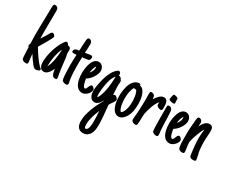

<svg xmlns="http://www.w3.org/2000/svg" viewBox="-141 -1189 2495 2068"><g transform="rotate(30 1107.0 -155.0)"><path d="M263.7 7.3Q263.7 12.7 257.8 17.1Q252 21.5 244.4 24.4Q236.8 27.3 229 29.1Q221.2 30.8 216.8 30.8Q208.5 30.8 201.7 27.6Q194.8 24.4 189 19.5Q183.1 14.6 178 8.8Q172.9 2.9 168.5 -2.9Q151.4 -23.9 133.3 -49.8Q115.2 -75.7 101.1 -99.1Q101.1 -97.2 101.6 -94.2Q102.1 -91.3 102.1 -89.4Q103 -79.1 103.8 -69.1Q104.5 -59.1 106 -48.8Q106.4 -43 107.2 -37.4Q107.9 -31.7 108.9 -25.4Q109.9 -17.6 110.8 -9.8Q111.8 -2 111.8 6.3Q111.8 16.6 106 20.3Q100.1 23.9 90.3 23.9Q83.5 23.9 75.7 22.9Q67.9 22 60.5 19Q53.2 16.1 47.4 11.2Q41.5 6.3 38.6 -1.5Q37.1 -7.3 35.6 -23.4Q34.2 -39.6 33.2 -59.3Q32.2 -79.1 31.5 -99.1Q30.8 -119.1 30.3 -132.3Q30.3 -135.3 30 -137.2Q29.8 -139.2 29.8 -141.1Q25.9 -144.5 22.9 -149.4Q20 -154.3 20 -158.7Q20 -165 22.5 -169.9Q24.9 -174.8 27.8 -179.2Q24.9 -239.3 24.9 -298.8Q24.9 -348.1 26.1 -396.7Q27.3 -445.3 28.3 -494.1L29.8 -559.6Q30.3 -564.5 30.3 -572.3Q30.3 -580.1 30.3 -588.9Q30.3 -599.6 30.3 -611.3Q30.3 -623 30.8 -633.3Q31.2 -643.6 31.7 -651.9Q32.2 -660.2 33.7 -664.1V-663.6Q35.6 -670.9 39.1 -674.3Q42.5 -677.7 50.8 -677.7Q71.3 -677.7 82.5 -665.5Q93.8 -653.3 93.8 -632.8Q93.8 -600.1 93.5 -567.6Q93.3 -535.2 92.8 -502.4Q92.3 -469.7 92 -437.3Q91.8 -404.8 91.8 -372.1Q91.8 -360.4 92 -348.4Q92.3 -336.4 92.3 -324.2Q92.8 -314.5 92.8 -304.2Q92.8 -293.9 92.8 -282.7L145.5 -366.7V-366.2L149.9 -375Q151.4 -377.4 151.6 -378.4Q151.9 -379.4 152.6 -381.1Q153.3 -382.8 156 -386.7Q158.7 -390.6 165.5 -398.4Q168 -400.9 171.4 -402.8Q174.8 -404.8 180.2 -404.8Q185.5 -404.8 191.2 -401.6Q196.8 -398.4 201.2 -393.6Q205.6 -388.7 208.5 -382.8Q211.4 -377 211.4 -372.1Q211.4 -368.2 207 -358.6Q202.6 -349.1 195.6 -335.4Q188.5 -321.8 179.7 -305.9Q170.9 -290 161.4 -273.9Q151.9 -257.8 143.1 -242.7Q134.3 -227.5 127.4 -215.8L114.7 -195.3Q126 -175.8 140.9 -152.1Q155.8 -128.4 172.4 -104.5Q189 -80.6 206.3 -58.6Q223.6 -36.6 240.2 -20L245.1 -16.1Q251 -11.7 257.3 -5.6Q263.7 0.5 263.7 7.3Z M466.3 -6.3Q466.3 3.4 461.4 7.1Q456.5 10.7 447.8 10.7Q424.8 10.7 414.8 -1.5Q404.8 -13.7 399.9 -33.7Q398.4 -40.5 397 -47.6Q395.5 -54.7 394.5 -61.5Q393.6 -67.9 392.6 -70.3Q391.6 -72.8 390.6 -79.6Q384.8 -65.4 376.2 -50Q367.7 -34.7 356.4 -21.7Q345.2 -8.8 331.3 -0.5Q317.4 7.8 300.8 7.8Q283.2 7.8 271.5 -0.7Q259.8 -9.3 253.2 -22.2Q246.6 -35.2 243.9 -50.8Q241.2 -66.4 241.2 -80.6Q241.2 -113.8 247.8 -152.6Q254.4 -191.4 266.1 -230.2Q277.8 -269 293.5 -304.9Q309.1 -340.8 327.6 -367.7V-367.2L330.6 -371.6Q335.9 -378.9 343 -387.5Q350.1 -396 359.9 -396Q369.1 -396 376 -387.9Q382.8 -379.9 385.7 -371.1Q398.4 -368.7 406.2 -365Q414.1 -361.3 418.5 -356Q422.9 -350.6 424.3 -343.5Q425.8 -336.4 425.8 -328.1Q425.8 -324.7 425.8 -320.8Q425.8 -316.9 425.3 -313Q424.8 -309.1 424.8 -303.7Q424.8 -298.3 424.8 -293.9Q424.8 -289.1 426.5 -281.2Q428.2 -273.4 430.2 -265.1L433.6 -247.1Q436 -232.9 437.7 -214.8Q439.5 -196.8 441.9 -178.7Q443.8 -160.2 445.8 -142.8Q447.8 -125.5 449.7 -110.8L461.4 -38.6L462.9 -30.3Q463.9 -23.9 465.1 -18.6Q466.3 -13.2 466.3 -6.3ZM354.5 -287.1Q354.5 -288.1 354 -290.3Q353.5 -292.5 353 -294.9Q341.8 -271 333.3 -242.9Q324.7 -214.8 319.1 -185.8Q313.5 -156.7 310.8 -127.7Q308.1 -98.6 308.1 -72.8Q308.1 -70.3 308.1 -68.4Q308.1 -66.4 308.6 -64.5V-64Q320.3 -82 328.9 -111.6Q337.4 -141.1 343.3 -173.6Q349.1 -206.1 351.8 -236.6Q354.5 -267.1 354.5 -287.1Z M600.1 -12.2Q600.1 -6.8 597.7 -3.2Q595.2 0.5 591.6 2.4Q587.9 4.4 583.7 5.1Q579.6 5.9 575.7 5.9Q570.3 5.9 563.2 4.6Q556.2 3.4 549.3 1Q542.5 -1.5 536.9 -5.1Q531.2 -8.8 528.3 -14.2Q525.4 -19 523.2 -32.5Q521 -45.9 519.5 -63.7Q518.1 -81.5 517.1 -101.8Q516.1 -122.1 515.4 -140.6Q514.6 -159.2 514.4 -174.1Q514.2 -189 514.2 -196.3Q514.2 -230.5 515.4 -262.5Q516.6 -294.4 518.1 -328.1Q515.6 -328.1 513.2 -327.6Q510.7 -327.1 508.3 -327.1Q502 -326.2 495.4 -325.7Q488.8 -325.2 481.9 -325.2Q473.6 -325.2 467.3 -328.1Q460.9 -331.1 460.9 -341.3Q460.9 -353.5 466.3 -360.8Q471.7 -368.2 480 -372.3Q488.3 -376.5 498 -378.2Q507.8 -379.9 517.1 -380.9Q518.6 -380.9 519 -381.1Q519.5 -381.3 521 -381.3Q521.5 -387.2 522 -395.8Q522.5 -404.3 522.9 -414.6Q523.4 -430.7 524.4 -449Q525.4 -467.3 526.4 -484.1Q527.3 -501 528.8 -513.9Q530.3 -526.9 531.7 -532.2Q534.2 -538.6 537.4 -542.5Q540.5 -546.4 549.3 -546.4Q568.8 -546.4 579.6 -533.7Q590.3 -521 590.3 -502.4Q590.3 -481 589.1 -459.5Q587.9 -438 586.9 -416L585.4 -391.1Q597.7 -392.6 609.9 -395.5Q621.6 -397.9 633.5 -399.9Q645.5 -401.9 656.7 -401.9Q666.5 -401.9 671.9 -396.7Q677.2 -391.6 677.2 -381.8Q677.2 -371.1 673.3 -360.8Q669.4 -350.6 659.7 -345.2H660.2Q658.2 -344.2 648.4 -342.5Q638.7 -340.8 626.2 -339.4Q613.8 -337.9 601.8 -336.4Q589.8 -335 584 -334.5H583.5Q582.5 -307.1 582 -280.5Q581.5 -253.9 581.5 -226.6Q581.5 -189 583.7 -146.7Q585.9 -104.5 591.3 -66.4L595.2 -44.4Q597.2 -36.1 598.6 -28.1Q600.1 -20 600.1 -12.2Z M864.3 -89.4Q864.3 -74.7 856.2 -59.1Q848.1 -43.5 835.4 -30.5Q822.8 -17.6 806.4 -9.3Q790 -1 773.9 -1Q751 -1 734.4 -10Q717.8 -19 705.6 -34.4Q693.4 -49.8 685.8 -69.3Q678.2 -88.9 673.8 -109.6Q669.4 -130.4 667.7 -151.1Q666 -171.9 666 -189Q666 -203.6 667.7 -223.6Q669.4 -243.7 673.6 -265.1Q677.7 -286.6 685.1 -307.6Q692.4 -328.6 703.4 -345.2Q714.4 -361.8 729.7 -372.1Q745.1 -382.3 765.1 -382.3Q780.8 -382.3 793.2 -376Q805.7 -369.6 814.2 -359.1Q822.8 -348.6 827.4 -335Q832 -321.3 832 -306.6Q832 -287.6 823.2 -265.1Q814.5 -242.7 800.5 -221.7Q786.6 -200.7 769.3 -183.8Q752 -167 734.9 -158.2Q735.8 -149.4 738.8 -132.6Q741.7 -115.7 746.8 -99.1Q752 -82.5 759 -70.3Q766.1 -58.1 775.9 -58.1Q780.8 -58.1 784.4 -61Q788.1 -64 791 -68.8Q793.9 -73.7 796.1 -79.6Q798.3 -85.4 800.3 -90.8L803.2 -97.7Q804.2 -99.1 804.4 -99.6Q804.7 -100.1 805.2 -101.1Q808.6 -107.4 811.8 -112.8Q814.9 -118.2 820.8 -122.1H820.3Q822.3 -124 824.5 -124.3Q826.7 -124.5 828.6 -124.5Q834 -124.5 840.3 -121.1Q846.7 -117.7 852.1 -112.5Q857.4 -107.4 860.8 -101.3Q864.3 -95.2 864.3 -89.4ZM767.6 -304.7Q767.6 -309.6 767.1 -314.9Q766.6 -320.3 764.6 -324.2Q757.8 -315.9 752.7 -304.4Q747.6 -293 744.1 -280.5Q740.7 -268.1 738.5 -255.4Q736.3 -242.7 735.4 -231.9Q748 -247.1 757.8 -266.4Q767.6 -285.6 767.6 -304.7Z M1135.3 -121.1Q1135.3 -116.2 1132.6 -109.6Q1129.9 -103 1125.7 -95.9Q1121.6 -88.9 1116.7 -81.5Q1111.8 -74.2 1107.4 -68.4L1100.1 -58.1L1092.8 -45.4L1086.4 -33.7Q1086.9 -23.9 1087.9 -12.7Q1088.9 -1.5 1089.8 8.8Q1095.2 59.1 1099.4 111.3Q1103.5 163.6 1103.5 213.9Q1103.5 240.7 1099.1 268.3Q1094.7 295.9 1082.8 318.1Q1070.8 340.3 1049.8 354.5Q1028.8 368.7 996.1 368.7Q973.6 368.7 958 360.4Q942.4 352.1 932.9 338.1Q923.3 324.2 918.9 305.7Q914.6 287.1 914.6 267.1Q914.6 227.5 923.8 187Q933.1 146.5 948 106.9Q962.9 67.4 981.9 29.5Q1001 -8.3 1020.5 -43Q1020.5 -43.9 1020.5 -45.2Q1020.5 -46.4 1020 -49.3Q1013.7 -37.6 1005.6 -25.1Q997.6 -12.7 987.5 -2.9Q977.5 6.8 965.6 13.2Q953.6 19.5 939 19.5Q918.5 19.5 904.8 9.8Q891.1 0 883.1 -15.1Q875 -30.3 871.6 -48.3Q868.2 -66.4 868.2 -82.5Q868.2 -101.1 870.4 -119.1Q872.6 -137.2 875.5 -154.3Q880.4 -181.6 887.9 -213.6Q895.5 -245.6 906.7 -277.1Q918 -308.6 932.9 -336.4Q947.8 -364.3 967.8 -383.8L971.7 -387.2Q978 -393.6 986.3 -399.7Q994.6 -405.8 1003.4 -405.8Q1008.8 -405.8 1012.9 -402.8Q1017.1 -399.9 1020 -395.3Q1022.9 -390.6 1024.7 -385.3Q1026.4 -379.9 1026.4 -375Q1026.4 -369.1 1022 -362.3H1022.9Q1052.7 -362.3 1063 -335Q1068.4 -330.1 1071 -323.2Q1073.7 -316.4 1073.7 -308.6Q1073.7 -304.7 1073.2 -300Q1072.8 -295.4 1071.8 -291.5Q1070.8 -287.1 1070.3 -283.2Q1069.8 -279.3 1069.8 -275.9Q1069.8 -264.6 1070.3 -248Q1070.8 -231.4 1071.8 -213.4Q1072.8 -195.3 1074 -178Q1075.2 -160.6 1076.2 -147.9Q1079.6 -152.3 1084.2 -155.8Q1088.9 -159.2 1095.2 -159.2Q1100.6 -159.2 1107.7 -155.3Q1114.7 -151.4 1120.8 -145.5Q1127 -139.6 1131.1 -133.1Q1135.3 -126.5 1135.3 -121.1ZM1001 -322.3Q1001 -325.2 1001.2 -328.6Q1001.5 -332 1002.4 -335.9L999 -331.5Q995.1 -327.1 991.7 -323.2Q988.3 -319.3 985.4 -314.9Q972.7 -296.4 963.1 -266.8Q953.6 -237.3 947.3 -204.8Q940.9 -172.4 937.7 -141.1Q934.6 -109.9 934.6 -87.4Q934.6 -76.2 935.1 -64.9Q935.5 -53.7 939.9 -43Q946.8 -50.3 951.2 -58.8Q955.6 -67.4 959.5 -76.7Q970.2 -100.6 978 -132.3Q985.8 -164.1 990.7 -197.8Q995.6 -231.4 998 -263.9Q1000.5 -296.4 1001 -322.3ZM1038.1 199.2Q1038.1 166 1036.6 137Q1035.2 107.9 1032.2 74.7Q1023.4 95.7 1014.4 119.9Q1005.4 144 998.5 168.7Q991.7 193.4 987.3 217.8Q982.9 242.2 982.9 264.2V267.6Q982.9 278.8 984.4 291.7Q985.8 304.7 993.7 313H999Q1008.8 313 1015.4 306.4Q1022 299.8 1026.4 289.6Q1030.8 279.3 1033.2 266.6Q1035.6 253.9 1036.6 241.2Q1037.6 228.5 1037.8 217.3Q1038.1 206.1 1038.1 199.2Z M1360.4 -200.2Q1360.4 -157.7 1353.3 -115.5Q1346.2 -73.2 1324.2 -35.6Q1317.4 -24.4 1308.6 -13.9Q1299.8 -3.4 1289.3 5.1Q1278.8 13.7 1266.4 18.8Q1253.9 23.9 1240.2 23.9Q1218.8 23.9 1202.9 13.9Q1187 3.9 1175.5 -12.5Q1164.1 -28.8 1156.5 -49.6Q1148.9 -70.3 1144.8 -92Q1140.6 -113.8 1138.9 -134.3Q1137.2 -154.8 1137.2 -170.4Q1137.2 -188 1138.7 -209Q1140.1 -230 1143.8 -252Q1147.5 -273.9 1153.6 -295.4Q1159.7 -316.9 1169.4 -335.7Q1179.2 -354.5 1192.9 -369.4Q1206.5 -384.3 1224.6 -393.1V-392.6Q1240.2 -400.9 1255.9 -400.9Q1265.6 -400.9 1271 -396.7Q1276.4 -392.6 1275.9 -382.8Q1302.7 -377.9 1319.3 -356.9Q1335.9 -335.9 1345 -308.1Q1354 -280.3 1357.2 -251Q1360.4 -221.7 1360.4 -200.2ZM1250 -322.3Q1241.7 -322.3 1234.4 -328.6Q1225.1 -314.5 1218.8 -296.1Q1212.4 -277.8 1208.7 -258.5Q1205.1 -239.3 1203.6 -219.7Q1202.1 -200.2 1202.1 -183.1Q1202.1 -168.9 1203.6 -146.7Q1205.1 -124.5 1209.2 -102.1Q1213.4 -79.6 1220.9 -60.1Q1228.5 -40.5 1240.7 -31.2Q1255.9 -40 1265.9 -59.3Q1275.9 -78.6 1281.7 -101.6Q1287.6 -124.5 1289.8 -147.9Q1292 -171.4 1292 -188Q1292 -200.2 1290.5 -219.7Q1289.1 -239.3 1285.6 -259.5Q1282.2 -279.8 1276.1 -297.4Q1270 -314.9 1260.7 -323.7Q1256.3 -322.3 1250 -322.3Z M1440.9 7.8Q1433.6 7.8 1425 5.9Q1416.5 3.9 1408.9 -0.5Q1401.4 -4.9 1396.2 -11.5Q1391.1 -18.1 1391.1 -27.3Q1391.1 -41 1392.3 -54.4Q1393.6 -67.9 1395 -81.1V-80.6L1397.9 -113.3Q1399.4 -130.9 1400.4 -151.9Q1401.4 -172.9 1402.1 -194.6Q1402.8 -216.3 1403.3 -237.3Q1403.8 -258.3 1403.8 -275.9Q1403.8 -286.1 1403.6 -296.6Q1403.3 -307.1 1403.3 -317.9Q1402.8 -327.1 1402.8 -338.6Q1402.8 -350.1 1402.8 -359.9Q1402.8 -370.1 1405.5 -376.7Q1408.2 -383.3 1420.9 -383.3Q1432.1 -383.3 1444.6 -377.4Q1457 -371.6 1461.9 -360.8H1461.4Q1463.9 -355.5 1465.1 -343.5Q1466.3 -331.5 1466.8 -322.3Q1475.1 -335 1485.6 -349.1Q1496.1 -363.3 1508.3 -375.2Q1520.5 -387.2 1534.2 -395Q1547.9 -402.8 1563.5 -402.8Q1584 -402.8 1594.7 -392.6Q1605.5 -382.3 1610.4 -366.9Q1615.2 -351.6 1615.7 -334.2Q1616.2 -316.9 1616.2 -302.7V-298.8Q1616.2 -293 1616 -287.4Q1615.7 -281.7 1614 -277.1Q1612.3 -272.5 1608.2 -269.5Q1604 -266.6 1596.7 -266.6Q1588.9 -266.6 1580.1 -268.8Q1571.3 -271 1563.7 -275.4Q1556.2 -279.8 1550.8 -286.4Q1545.4 -293 1544.9 -301.8Q1544.9 -305.7 1544.9 -309.6Q1544.9 -313.5 1545.4 -317.4Q1545.4 -319.8 1545.7 -323.5Q1545.9 -327.1 1545.9 -330.6Q1530.3 -314.9 1518.3 -292Q1506.3 -269 1496.8 -243.2Q1487.3 -217.3 1480.5 -191.2Q1473.6 -165 1468.8 -144V-142.6Q1467.3 -127.4 1466.8 -112.8Q1466.3 -98.1 1465.8 -82.5Q1465.3 -64.9 1464.6 -46.9Q1463.9 -28.8 1461.9 -11.7Q1460.9 -2.4 1456.3 2.7Q1451.7 7.8 1440.9 7.8Z M1698.2 -410.6Q1698.2 -402.3 1694.6 -398.7Q1690.9 -395 1681.2 -395Q1676.8 -395 1667.5 -396.2Q1658.2 -397.5 1648.7 -399.9Q1639.2 -402.3 1632.1 -406.7Q1625 -411.1 1625 -417.5Q1625 -419.4 1626.5 -428.5Q1627.9 -437.5 1630.1 -447.8Q1632.3 -458 1634 -466.3Q1635.7 -474.6 1636.7 -475.6V-475.1Q1639.2 -479 1642.6 -480Q1646 -481 1649.4 -481Q1653.8 -481 1660.9 -479.7Q1668 -478.5 1675 -476.3Q1682.1 -474.1 1688 -470.7Q1693.8 -467.3 1695.3 -463.4Q1696.8 -459.5 1697 -452.9Q1697.3 -446.3 1696.8 -440.9Q1696.8 -439 1696.5 -436.3Q1696.3 -433.6 1696.3 -432.1Q1696.3 -429.7 1696.5 -427.2Q1696.8 -424.8 1697.3 -422.4Q1697.8 -419.9 1698 -417Q1698.2 -414.1 1698.2 -410.6ZM1716.3 -21.5Q1716.3 -10.3 1711.2 -5.6Q1706.1 -1 1694.8 -1Q1689 -1 1681.9 -2.4Q1674.8 -3.9 1668 -6.6Q1661.1 -9.3 1655.3 -13.2Q1649.4 -17.1 1646.5 -22Q1644.5 -24.9 1643.1 -40Q1641.6 -55.2 1640.9 -77.6Q1640.1 -100.1 1639.4 -127.9Q1638.7 -155.8 1638.4 -184.1Q1638.2 -212.4 1638.2 -239.3Q1638.2 -266.1 1638.2 -286.1V-323.7Q1638.2 -328.6 1638.4 -333.5Q1638.7 -338.4 1640.4 -342Q1642.1 -345.7 1645.8 -348.1Q1649.4 -350.6 1656.2 -350.6Q1677.7 -350.6 1687.7 -338.6Q1697.8 -326.7 1700.2 -306.6Q1702.6 -276.9 1703.9 -247.3Q1705.1 -217.8 1706.1 -187.5Q1707 -160.2 1707.8 -133.5Q1708.5 -106.9 1710.9 -80.6Q1711.4 -75.2 1711.9 -70.3Q1712.4 -65.4 1713.4 -60.5Q1714.4 -50.8 1715.3 -41.3Q1716.3 -31.7 1716.3 -21.5Z M1949.2 -89.4Q1949.2 -74.7 1941.2 -59.1Q1933.1 -43.5 1920.4 -30.5Q1907.7 -17.6 1891.4 -9.3Q1875 -1 1858.9 -1Q1835.9 -1 1819.3 -10Q1802.7 -19 1790.5 -34.4Q1778.3 -49.8 1770.8 -69.3Q1763.2 -88.9 1758.8 -109.6Q1754.4 -130.4 1752.7 -151.1Q1751 -171.9 1751 -189Q1751 -203.6 1752.7 -223.6Q1754.4 -243.7 1758.5 -265.1Q1762.7 -286.6 1770 -307.6Q1777.3 -328.6 1788.3 -345.2Q1799.3 -361.8 1814.7 -372.1Q1830.1 -382.3 1850.1 -382.3Q1865.7 -382.3 1878.2 -376Q1890.6 -369.6 1899.2 -359.1Q1907.7 -348.6 1912.4 -335Q1917 -321.3 1917 -306.6Q1917 -287.6 1908.2 -265.1Q1899.4 -242.7 1885.5 -221.7Q1871.6 -200.7 1854.2 -183.8Q1836.9 -167 1819.8 -158.2Q1820.8 -149.4 1823.7 -132.6Q1826.7 -115.7 1831.8 -99.1Q1836.9 -82.5 1844 -70.3Q1851.1 -58.1 1860.8 -58.1Q1865.7 -58.1 1869.4 -61Q1873 -64 1876 -68.8Q1878.9 -73.7 1881.1 -79.6Q1883.3 -85.4 1885.3 -90.8L1888.2 -97.7Q1889.2 -99.1 1889.4 -99.6Q1889.6 -100.1 1890.1 -101.1Q1893.6 -107.4 1896.7 -112.8Q1899.9 -118.2 1905.8 -122.1H1905.3Q1907.2 -124 1909.4 -124.3Q1911.6 -124.5 1913.6 -124.5Q1918.9 -124.5 1925.3 -121.1Q1931.6 -117.7 1937 -112.5Q1942.4 -107.4 1945.8 -101.3Q1949.2 -95.2 1949.2 -89.4ZM1852.5 -304.7Q1852.5 -309.6 1852.1 -314.9Q1851.6 -320.3 1849.6 -324.2Q1842.8 -315.9 1837.6 -304.4Q1832.5 -293 1829.1 -280.5Q1825.7 -268.1 1823.5 -255.4Q1821.3 -242.7 1820.3 -231.9Q1833 -247.1 1842.8 -266.4Q1852.5 -285.6 1852.5 -304.7Z M2052.2 -2.4Q2052.2 8.8 2045.7 12.2Q2039.1 15.6 2029.8 15.6Q2021.5 15.6 2013.4 14.4Q2005.4 13.2 1998.3 9.8Q1991.2 6.3 1986.1 0.5Q1981 -5.4 1979 -14.6Q1972.2 -43.9 1971.2 -72Q1970.2 -100.1 1970.2 -129.9V-189.9Q1970.2 -231 1973.6 -275.1Q1977.1 -319.3 1981 -360.4Q1981 -361.8 1981.4 -363.8Q1981.9 -365.7 1981.9 -366.7Q1982.4 -372.1 1983.4 -378.4Q1984.4 -384.8 1986.6 -389.9Q1988.8 -395 1992.9 -398.4Q1997.1 -401.9 2003.9 -401.9Q2011.7 -401.9 2018.8 -398.7Q2025.9 -395.5 2031.2 -390.4Q2036.6 -385.3 2039.8 -377.9Q2043 -370.6 2043 -362.8Q2043 -354.5 2042.5 -344.5Q2042 -334.5 2041 -325.7Q2041 -323.2 2040.8 -320.3Q2040.5 -317.4 2040 -314.9Q2046.9 -328.6 2055.7 -343.5Q2064.5 -358.4 2075.9 -370.8Q2087.4 -383.3 2101.3 -391.1Q2115.2 -398.9 2132.3 -398.9Q2146.5 -398.9 2155.8 -394.5Q2165 -390.1 2170.7 -382.1Q2176.3 -374 2178.5 -363.3Q2180.7 -352.5 2180.7 -340.3Q2180.7 -323.7 2179.7 -306.9Q2178.7 -290 2177.7 -273.4Q2176.3 -256.3 2175.3 -239.7Q2174.3 -223.1 2174.3 -206.1Q2174.3 -185.5 2175.3 -163.8Q2176.3 -142.1 2178.2 -122.3Q2180.2 -102.5 2182.6 -86.7Q2185.1 -70.8 2187.5 -62Q2189.5 -54.7 2191.7 -45.2Q2193.8 -35.6 2196 -25.6Q2198.2 -15.6 2199.7 -6.3Q2201.2 2.9 2201.2 10.3Q2201.2 21 2192.6 23.9Q2184.1 26.9 2175.8 26.9Q2167.5 26.9 2157 25.6Q2146.5 24.4 2138.2 20Q2127.9 12.7 2124.8 -0.5Q2121.6 -13.7 2120.6 -26.4L2119.1 -39.6Q2117.7 -51.3 2115.2 -70.3Q2112.8 -89.4 2110.6 -112.3Q2108.4 -135.3 2106.9 -159.9Q2105.5 -184.6 2105.5 -208Q2105.5 -229 2107.2 -248.5Q2108.9 -268.1 2110.8 -288.1Q2111.8 -298.3 2112.3 -304.7Q2112.8 -311 2113.8 -321.3Q2104 -305.7 2094.2 -284.7Q2084.5 -263.7 2075.7 -241Q2066.9 -218.3 2059.8 -196.8Q2052.7 -175.3 2048.8 -159.2L2045.9 -148.4Q2043.5 -140.6 2041.7 -132.8Q2040 -125 2040 -118.2Q2040 -109.4 2041 -97.9Q2042 -86.4 2043.5 -76.2Q2044.9 -64 2046.9 -51.3Q2046.9 -50.3 2047.9 -44.9Q2048.8 -39.6 2049.8 -32.2Q2050.8 -24.9 2051.5 -16.8Q2052.2 -8.8 2052.2 -2.4Z"/></g></svg>

Font: Just Another Hand
Style: Regular
Weight: 400
Designer: Astigmatic (AOETI)
Foundry: Astigmatic (AOETI)
Version: Version 1.001